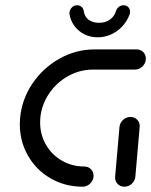

<svg xmlns="http://www.w3.org/2000/svg" viewBox="-20 -705 571 725"><path d="M333.3 -41.5Q333.3 -30.7 327.6 -21.1Q321.9 -11.5 312.4 -5.7Q303 0 292.2 0Q225.9 0 171.5 -31.3Q117 -62.6 85.9 -116.9Q54.8 -171.1 54.8 -236.3Q54.8 -247.8 55.9 -259.3Q62.2 -329.6 102.2 -389.1Q142.2 -448.5 204.6 -483.5Q267 -518.5 337.4 -518.5H495.9Q510.7 -518.5 520.7 -508.5Q530.7 -498.5 530.7 -483.7Q530.7 -466.7 518.3 -454.4Q505.9 -442.2 489.3 -442.2H330.7Q281.1 -442.2 237 -417.6Q193 -393 164.8 -350.9Q136.7 -308.9 132.2 -259.3Q131.5 -248.1 131.5 -243Q131.5 -197 153.3 -158.9Q175.2 -120.7 213.5 -98.5Q251.9 -76.3 298.5 -76.3Q313.3 -76.3 323.3 -66.3Q333.3 -56.3 333.3 -41.5ZM449.6 0Q433.7 0 423.5 -11.1Q413.3 -22.2 414.8 -38.1L431.1 -225.2Q432.6 -241.1 444.6 -252.2Q456.7 -263.3 472.6 -263.3Q488.5 -263.3 498.7 -252.2Q508.9 -241.1 507.4 -225.2L491.1 -38.1Q489.6 -22.2 477.6 -11.1Q465.6 0 449.6 0ZM242.6 -650.4Q242.2 -651.9 242.2 -655.2Q242.2 -666.7 250.4 -675.9Q258.5 -685.2 271.5 -685.2Q280.7 -685.2 287.6 -679.4Q294.4 -673.7 295.9 -664.8Q298.5 -643.3 313.7 -631.1Q328.9 -618.9 353.7 -618.9Q378.1 -618.9 395.2 -631.1Q412.2 -643.3 418.5 -664.8Q421.5 -673.7 429.3 -679.4Q437 -685.2 446.3 -685.2Q457.8 -685.2 464.4 -678Q471.1 -670.7 471.1 -660.7Q471.1 -654.4 469.3 -650.4Q460.4 -625.6 442.2 -605.9Q424.1 -586.3 399.8 -575.2Q375.6 -564.1 348.9 -564.1Q321.9 -564.1 299.3 -575.2Q276.7 -586.3 261.9 -605.9Q247 -625.6 242.6 -650.4Z"/></svg>

Font: 26F Galaxy Sans
Style: Bold Italic
Weight: 700
Italic angle: -5°
Designer: C₂₉H₂₅N₃O₅
Version: Version 1.200